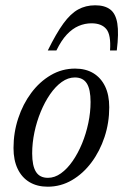

<svg xmlns="http://www.w3.org/2000/svg" viewBox="-20 -695 466 725"><path d="M263.5 -436Q303.5 -436 332.2 -418.8Q361 -401.5 376.8 -369Q392.5 -336.5 392.5 -290Q392.5 -231.5 374.8 -177.8Q357 -124 325.5 -81.8Q294 -39.5 251.8 -14.8Q209.5 10 160 10Q120.5 10 91.5 -7.2Q62.5 -24.5 46.8 -57.2Q31 -90 31 -136Q31 -194.5 48.8 -248.2Q66.5 -302 98 -344.2Q129.5 -386.5 171.8 -411.2Q214 -436 263.5 -436ZM161 -23.5Q186.5 -23.5 210.2 -40.5Q234 -57.5 254.2 -86.8Q274.5 -116 289.8 -153Q305 -190 313.5 -230.5Q322 -271 322 -310Q322 -357.5 307.8 -380Q293.5 -402.5 262.5 -402.5Q237 -402.5 213.2 -385.5Q189.5 -368.5 169.2 -339.2Q149 -310 133.8 -273Q118.5 -236 110 -195.5Q101.5 -155 101.5 -116Q101.5 -69 115.8 -46.2Q130 -23.5 161 -23.5ZM325.5 -607Q300.5 -607 277 -597Q253.5 -587 232.5 -564.8Q211.5 -542.5 193 -504.5H160.5Q192.5 -569.5 219.5 -606.5Q246.5 -643.5 275 -659.2Q303.5 -675 339.5 -675Q375.5 -675 396.2 -659.2Q417 -643.5 423 -606.5Q429 -569.5 421 -504.5H395.5Q399.5 -563.5 381.5 -585.2Q363.5 -607 325.5 -607Z"/></svg>

Font: Newsreader 18pt
Style: Italic
Weight: 400
Italic angle: -17°
Version: Version 1.003